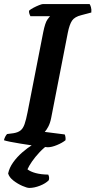

<svg xmlns="http://www.w3.org/2000/svg" viewBox="-30 -724 470 944"><path d="M205 0Q198 0 176.8 -2.5Q155.5 -5 127 -9.2Q98.5 -13.5 70 -18Q41.5 -22.5 19.5 -27Q-2.5 -31.5 -10.5 -34.5Q-8.5 -44 -3.8 -52.8Q1 -61.5 5 -65L36 -69Q58 -72.5 70.8 -82.5Q83.5 -92.5 91 -114.2Q98.5 -136 105.5 -172L182.5 -565.5Q192 -612.5 203.2 -628Q214.5 -643.5 216.5 -644.5H119.5Q117.5 -648 115 -654.8Q112.5 -661.5 112.5 -671Q119.5 -678 133.8 -685.5Q148 -693 161.8 -698.5Q175.5 -704 181 -704H410.5Q414 -699.5 417.2 -688.5Q420.5 -677.5 419 -662.5L370 -649.5Q337 -641.5 324.2 -622.5Q311.5 -603.5 303.5 -563.5L221.5 -143.5Q216.5 -118 206.8 -100.2Q197 -82.5 190 -75.5L288 -63Q290.5 -59 291.8 -50Q293 -41 292 -34.5Q276 -21.5 250 -10.8Q224 0 205 0ZM114 200Q103 200 80 190Q57 180 36.2 164Q15.5 148 10 129Q16 100.5 34.8 74.2Q53.5 48 79.2 25.5Q105 3 132.5 -14L212.5 -16.5Q186.5 1 164.5 24.5Q142.5 48 127.2 70.2Q112 92.5 105 108.5Q119.5 120 145.5 127Q171.5 134 207.5 134.5Q209.5 138.5 211 145.2Q212.5 152 210 162Q194.5 178 166.5 189Q138.5 200 114 200Z"/></svg>

Font: Texturina Medium
Style: Italic
Weight: 500
Italic angle: -11°
Designer: Guillermo Torres Carreño
Foundry: Omnibus-Type
Version: Version 1.002